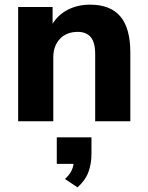

<svg xmlns="http://www.w3.org/2000/svg" viewBox="-20 -521 635 825"><path d="M58 0V-491H206V-419Q231 -459 273 -480Q315 -501 367 -501Q454 -501 497 -450.5Q540 -400 540 -295V0H389V-288Q389 -339 370 -361.5Q351 -384 314 -384Q266 -384 237.5 -354Q209 -324 209 -274V0ZM313 284 259 248Q277 232 285.5 216Q294 200 296 183H224V69H373V140Q373 184 359.5 219.5Q346 255 313 284Z"/></svg>

Font: Nunito Sans ExtraBold
Style: Regular
Weight: 800
Designer: Vernon Adams
Foundry: Vernon Adams
Version: Version 3.101; ttfautohint (v1.8.4.7-5d5b);gftools[0.9.27]